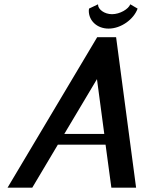

<svg xmlns="http://www.w3.org/2000/svg" viewBox="-20 -873 674 893"><path d="M501 -807C465 -807 436 -830 436 -851V-853L394 -833C394 -830 393 -826 393 -823C393 -777 431 -740 485 -740C543 -740 602 -783 620 -833L586 -853C578 -831 538 -807 501 -807ZM520 -700H432L15 0H130L249 -200H471L498 0H613ZM431 -505 465 -250H279Z"/></svg>

Font: Pfennig
Style: BoldItalic
Weight: 700
Italic angle: -13°
Version: Version 20100423